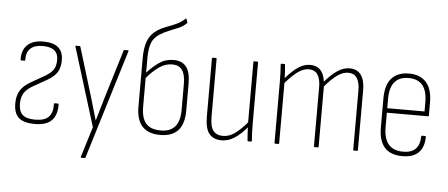

<svg xmlns="http://www.w3.org/2000/svg" viewBox="-55 -832 2681 1149"><g transform="rotate(5 1285.0 -257.5)"><path d="M170 8Q105 8 75 -19Q45 -46 45 -104Q45 -149 62.5 -179.5Q80 -210 119 -234L210 -286Q246 -308 259 -329.5Q272 -351 272 -387Q272 -461 179 -461Q129 -461 104.5 -437Q80 -413 82 -369Q82 -364 78 -364H58Q54 -364 54 -368Q52 -425 84.5 -456.5Q117 -488 180 -488Q300 -488 300 -387Q300 -343 283.5 -315.5Q267 -288 225 -263L135 -212Q102 -192 87.5 -167.5Q73 -143 73 -105Q73 -60 96 -39Q119 -18 171 -18Q228 -18 252.5 -43Q277 -68 276 -121Q276 -126 280 -126H300Q304 -126 304 -121Q305 -57 273 -24.5Q241 8 170 8Z M467 185Q462 185 464 179L520 -3L374 -475Q372 -480 377 -480H399Q403 -480 404 -475L493 -183Q503 -149 513 -114.5Q523 -80 533 -46H534Q544 -80 554 -114.5Q564 -149 574 -183L663 -475Q664 -480 668 -480H689Q695 -480 692 -473L492 181Q491 185 487 185Z M925 8Q781 8 781 -150V-441Q781 -507 798 -548Q815 -589 853 -613Q877 -629 906 -639.5Q935 -650 964 -663Q993 -676 1017 -699Q1020 -702 1022 -697L1028 -679Q1030 -674 1027 -672Q1008 -653 981 -641Q954 -629 925 -618Q896 -607 871 -591Q837 -571 823 -537Q809 -503 809 -444V-356Q842 -393 880 -419.5Q918 -446 967 -446Q1017 -446 1042.5 -414Q1068 -382 1068 -312V-150Q1068 8 925 8ZM809 -152Q809 -84 837 -51.5Q865 -19 926 -19Q1040 -19 1040 -151V-308Q1040 -366 1020 -392.5Q1000 -419 961 -419Q919 -419 881 -392Q843 -365 809 -324Z M1294 8Q1245 8 1219.5 -23Q1194 -54 1194 -126V-476Q1194 -480 1198 -480H1218Q1222 -480 1222 -476V-128Q1222 -68 1241.5 -43.5Q1261 -19 1300 -19Q1338 -19 1373 -45Q1408 -71 1443 -113V-476Q1443 -480 1447 -480H1467Q1471 -480 1471 -476V-112Q1471 -54 1475 -5Q1475 0 1471 0H1453Q1449 0 1449 -4Q1447 -24 1446 -44.5Q1445 -65 1444 -83Q1408 -40 1371 -16Q1334 8 1294 8Z M1615 0Q1611 0 1611 -4V-368Q1611 -426 1607 -475Q1607 -480 1611 -480H1629Q1633 -480 1633 -476Q1637 -437 1638 -396Q1678 -442 1712.5 -465Q1747 -488 1784 -488Q1823 -488 1845.5 -464Q1868 -440 1873 -395Q1914 -442 1949 -465Q1984 -488 2021 -488Q2066 -488 2089 -456Q2112 -424 2112 -365V-4Q2112 0 2108 0H2089Q2084 0 2084 -4V-361Q2084 -408 2067 -434.5Q2050 -461 2014 -461Q1983 -461 1950 -438Q1917 -415 1876 -367V-4Q1876 0 1872 0H1852Q1848 0 1848 -4V-361Q1848 -408 1831 -434.5Q1814 -461 1777 -461Q1746 -461 1713.5 -438Q1681 -415 1639 -367V-4Q1639 0 1635 0Z M2381 8Q2237 9 2237 -153V-326Q2237 -408 2273.5 -448Q2310 -488 2377 -488Q2444 -488 2480.5 -447.5Q2517 -407 2517 -327V-248Q2517 -243 2513 -243H2265V-156Q2265 -19 2382 -19Q2433 -19 2457.5 -45Q2482 -71 2482 -120Q2482 -124 2486 -124H2506Q2510 -124 2510 -120Q2510 -58 2477.5 -25Q2445 8 2381 8ZM2265 -270H2489V-326Q2489 -461 2377 -461Q2265 -461 2265 -326Z"/></g></svg>

Font: Sofia Sans Cond ExtraLight
Style: Regular
Weight: 200
Width: 3
Designer: Botio Nikoltchev, Ani Petrova
Foundry: lettersoup
Version: Version 4.100; ttfautohint (v1.8.3)